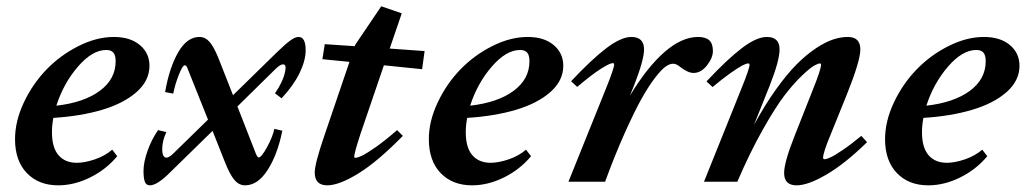

<svg xmlns="http://www.w3.org/2000/svg" viewBox="-20 -567 3201 599"><path d="M161.6 11.2Q100.6 11.2 63.7 -27.1Q26.9 -65.4 26.9 -132.8Q26.9 -189 54.4 -247.3Q82 -305.7 125.2 -350.3Q168.5 -395 224.9 -423.3Q281.2 -451.7 335.4 -451.7Q386.2 -451.7 416.3 -426.5Q446.3 -401.4 446.3 -361.8Q446.3 -315.4 406.2 -280Q366.2 -244.6 299.3 -224.6Q232.4 -204.6 146.5 -199.2Q142.1 -176.8 142.1 -154.3Q142.1 -106.4 162.6 -82.8Q183.1 -59.1 219.7 -59.1Q244.1 -59.1 275.9 -69.8Q307.6 -80.6 330.1 -100.1L345.7 -79.6Q311 -38.1 261.2 -13.4Q211.4 11.2 161.6 11.2ZM311.5 -411.1Q268.1 -411.1 223.1 -359.1Q178.2 -307.1 155.8 -237.3Q242.2 -247.1 291.5 -283.7Q340.8 -320.3 340.8 -376Q340.8 -394.5 333.7 -402.8Q326.7 -411.1 311.5 -411.1Z M447.8 11.2Q436 11.2 431.9 0Q427.7 -11.2 427.7 -33.7Q427.7 -61 440.4 -96.7Q453.1 -132.3 473.1 -161.1L499 -154.8Q485.8 -127 486.1 -101.1Q486.3 -75.2 499.5 -75.2Q507.8 -75.2 521 -88.4L628.9 -193.8L563.5 -357.4Q560.5 -363.3 556.6 -363.3Q549.3 -363.3 537.4 -332.3Q525.4 -301.3 520.5 -274.9L495.1 -279.8Q508.3 -356 535.9 -403.8Q563.5 -451.7 602.1 -451.7Q620.6 -451.7 634.3 -435.8Q647.9 -419.9 662.6 -382.8L707 -270L843.8 -403.8Q870.1 -429.2 885.3 -440.4Q900.4 -451.7 911.6 -451.7Q933.6 -451.7 933.6 -410.2Q933.6 -378.4 914.6 -339.1Q895.5 -299.8 858.4 -260.3L837.9 -275.9Q863.3 -312.5 869.6 -344.2Q874.5 -366.2 862.8 -366.2Q854.5 -366.2 840.3 -352.5L720.7 -234.9L778.3 -87.4Q783.2 -75.7 787.1 -75.7Q795.4 -75.7 813 -107.7Q830.6 -139.6 835.9 -165L860.8 -159.2Q845.7 -84.5 814.9 -36.6Q784.2 11.2 744.6 11.2Q725.1 11.2 710.9 -6.1Q696.8 -23.4 682.6 -59.1L643.1 -158.7L510.3 -28.8Q470.2 11.2 447.8 11.2Z M1001 11.2Q961.9 11.2 961.9 -28.8Q961.9 -56.2 991.7 -143.1L1070.3 -374L985.8 -382.3L993.2 -429.2L1086.9 -422.9L1087.9 -426.8L1169.4 -547.4L1233.4 -525.4L1195.8 -415.5L1304.7 -407.7L1296.9 -351.1L1177.7 -363.3L1104.5 -148.9Q1085 -88.9 1085 -78.1Q1085 -74.7 1088.9 -74.7Q1095.2 -74.7 1109.4 -81.3Q1123.5 -87.9 1153.1 -108.6Q1182.6 -129.4 1218.8 -161.1L1236.8 -143.1Q1157.2 -62 1097.4 -25.4Q1037.6 11.2 1001 11.2Z M1452.6 11.2Q1391.6 11.2 1354.7 -27.1Q1317.9 -65.4 1317.9 -132.8Q1317.9 -189 1345.5 -247.3Q1373 -305.7 1416.3 -350.3Q1459.5 -395 1515.9 -423.3Q1572.3 -451.7 1626.5 -451.7Q1677.2 -451.7 1707.3 -426.5Q1737.3 -401.4 1737.3 -361.8Q1737.3 -315.4 1697.3 -280Q1657.2 -244.6 1590.3 -224.6Q1523.4 -204.6 1437.5 -199.2Q1433.1 -176.8 1433.1 -154.3Q1433.1 -106.4 1453.6 -82.8Q1474.1 -59.1 1510.7 -59.1Q1535.2 -59.1 1566.9 -69.8Q1598.6 -80.6 1621.1 -100.1L1636.7 -79.6Q1602.1 -38.1 1552.2 -13.4Q1502.4 11.2 1452.6 11.2ZM1602.5 -411.1Q1559.1 -411.1 1514.2 -359.1Q1469.2 -307.1 1446.8 -237.3Q1533.2 -247.1 1582.5 -283.7Q1631.8 -320.3 1631.8 -376Q1631.8 -394.5 1624.8 -402.8Q1617.7 -411.1 1602.5 -411.1Z M1753.4 0 1870.6 -291Q1896 -354 1896 -365.7Q1896 -370.1 1891.6 -370.1Q1882.8 -370.1 1854.2 -352.1Q1825.7 -334 1780.8 -295.9L1761.7 -313.5Q1826.7 -382.8 1872.3 -417.2Q1918 -451.7 1949.7 -451.7Q1989.3 -451.7 1989.3 -412.6Q1989.3 -379.9 1957.5 -298.8L1945.3 -268.6Q1998.5 -356.9 2052.7 -404.3Q2106.9 -451.7 2157.7 -451.7Q2181.6 -451.7 2192.9 -441.2Q2204.1 -430.7 2204.1 -408.2Q2204.1 -386.2 2185.5 -362.8Q2167 -339.4 2143.6 -339.4Q2126.5 -339.4 2101.6 -358.4Q2090.3 -368.2 2079.6 -368.2Q2069.3 -368.2 2056.4 -359.1Q2043.5 -350.1 2023.7 -324.5Q2003.9 -298.8 1981.7 -259.3Q1959.5 -219.7 1929.4 -152.8Q1899.4 -85.9 1867.7 0Z M2176.3 0 2293 -290.5Q2318.4 -353 2318.4 -365.2Q2318.4 -369.1 2314 -369.1Q2308.6 -369.1 2296.1 -362.8Q2283.7 -356.4 2258.8 -338.9Q2233.9 -321.3 2203.1 -295.4L2184.1 -313Q2249.5 -382.8 2294.9 -417.2Q2340.3 -451.7 2372.6 -451.7Q2412.1 -451.7 2412.1 -412.6Q2412.1 -377.9 2380.9 -298.8L2332 -176.8Q2365.7 -238.8 2400.4 -287.4Q2435.1 -335.9 2465.3 -366.2Q2495.6 -396.5 2525.4 -416.3Q2555.2 -436 2579.1 -443.8Q2603 -451.7 2625 -451.7Q2664.1 -451.7 2664.1 -412.6Q2664.1 -377.4 2622.1 -272.5L2570.3 -144.5Q2547.9 -90.3 2547.9 -75.2Q2547.9 -70.3 2552.7 -70.3Q2558.6 -70.3 2571.3 -76.2Q2584 -82 2609.6 -99.4Q2635.3 -116.7 2667 -143.1L2685.1 -123.5Q2616.7 -56.6 2558.8 -22.7Q2501 11.2 2465.3 11.2Q2426.3 11.2 2426.3 -27.3Q2426.3 -60.5 2459 -143.1L2516.1 -287.6Q2541.5 -350.6 2541.5 -365.2Q2541.5 -369.1 2537.6 -369.1Q2532.7 -369.1 2520.5 -362.5Q2508.3 -356 2482.7 -331.8Q2457 -307.6 2428.2 -270.3Q2399.4 -232.9 2359.4 -161.9Q2319.3 -90.8 2280.3 0Z M2876 11.2Q2814.9 11.2 2778.1 -27.1Q2741.2 -65.4 2741.2 -132.8Q2741.2 -189 2768.8 -247.3Q2796.4 -305.7 2839.6 -350.3Q2882.8 -395 2939.2 -423.3Q2995.6 -451.7 3049.8 -451.7Q3100.6 -451.7 3130.6 -426.5Q3160.6 -401.4 3160.6 -361.8Q3160.6 -315.4 3120.6 -280Q3080.6 -244.6 3013.7 -224.6Q2946.8 -204.6 2860.8 -199.2Q2856.4 -176.8 2856.4 -154.3Q2856.4 -106.4 2877 -82.8Q2897.5 -59.1 2934.1 -59.1Q2958.5 -59.1 2990.2 -69.8Q3022 -80.6 3044.4 -100.1L3060.1 -79.6Q3025.4 -38.1 2975.6 -13.4Q2925.8 11.2 2876 11.2ZM3025.9 -411.1Q2982.4 -411.1 2937.5 -359.1Q2892.6 -307.1 2870.1 -237.3Q2956.5 -247.1 3005.9 -283.7Q3055.2 -320.3 3055.2 -376Q3055.2 -394.5 3048.1 -402.8Q3041 -411.1 3025.9 -411.1Z"/></svg>

Font: Elstob 10pt
Style: Bold Italic
Weight: 700
Italic angle: -20°
Designer: Peter S. Baker
Version: Version 1.015